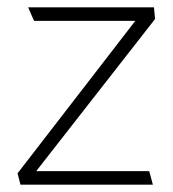

<svg xmlns="http://www.w3.org/2000/svg" viewBox="-20 -505 472 525"><path d="M401 -485H57L73 -448H350L28 -31L36 0H398L388 -37H79L404 -453Z"/></svg>

Font: Catamaran Thin Thin
Style: Regular
Weight: 250
Version: Version 2.000